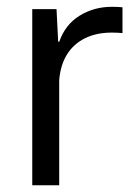

<svg xmlns="http://www.w3.org/2000/svg" viewBox="-20 -552 406 572"><path d="M76.1 0V-524.7H148.4L153.3 -427.9H156.7Q174 -478.4 216.9 -505.1Q259.7 -531.7 313.4 -531.7Q322.4 -531.7 330.1 -531.4Q337.9 -531 344.9 -530.3V-453.4Q338.4 -454.1 330.1 -454.5Q321.9 -454.9 313 -454.9Q267.4 -454.9 233.4 -438.1Q199.4 -421.4 179.7 -389.9Q160 -358.3 156.4 -313.4V0Z"/></svg>

Font: Mona Sans ExtraLight
Style: Regular
Weight: 200
Designer: Deni Anggara
Foundry: GitHub
Version: Version 2.000